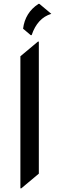

<svg xmlns="http://www.w3.org/2000/svg" viewBox="-20 -977 313 1016"><path d="M183.6 -956.5Q183.6 -956.5 188.5 -956.5L251.5 -903.8Q177.7 -881.3 147.5 -791H142.6L102.1 -825.2Q112.8 -910.2 183.6 -956.5ZM87.9 19.5V-679.2L180.7 -756.8H185.5V-58.1L92.8 19.5Z"/></svg>

Font: Gothica
Style: Book
Weight: 400
Designer: Wojciech Kalinowski "wmk69" (wmk69@o2.pl)
Foundry: Wojciech Kalinowski "wmk69" (wmk69@o2.pl)
Version: Version 2.1.0; 2021-05-14